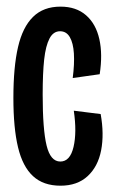

<svg xmlns="http://www.w3.org/2000/svg" viewBox="-20 -558 347 588"><path d="M21 -258Q21 -352.7 35.2 -413.8Q49.3 -475 81.2 -506.3Q113 -537.7 165.3 -537.7Q213.3 -537.7 243.5 -511.3Q273.7 -485 284.2 -438.3Q294.7 -391.7 285.3 -330.7L202.7 -319Q208.3 -362 206.3 -394.2Q204.3 -426.3 193.8 -444.3Q183.3 -462.3 164 -462.3Q143.3 -462.3 131.7 -440.2Q120 -418 115.3 -376.2Q110.7 -334.3 110.7 -268.7Q110.7 -161.3 122.7 -112.3Q134.7 -63.3 164.7 -63.3Q194.7 -63.3 205.2 -108Q215.7 -152.7 206 -219L288.3 -208.7Q299.3 -147.3 289.7 -97.5Q280 -47.7 248.3 -18.5Q216.7 10.7 165.3 10.7Q112.7 10.7 81 -18.7Q49.3 -48 35.2 -107Q21 -166 21 -258Z"/></svg>

Font: Bricolage Grotesque 96pt Condensed ExBd
Style: Regular
Weight: 800
Width: 3
Designer: Mathieu Triay
Foundry: Atelier Triay
Version: Version 1.001;Glyphs 3.2 (3207)